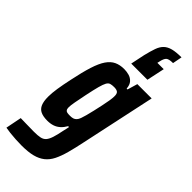

<svg xmlns="http://www.w3.org/2000/svg" viewBox="-346 -842 1091 1091"><g transform="rotate(45 200.0 -296.5)"><path d="M99 202Q76 202 51 200.5Q26 199 4 196.5Q-18 194 -33 191L-14 95Q11 96 29.5 96Q48 96 64 96.5Q80 97 93 97Q125 97 143.5 93Q162 89 173 76.5Q184 64 192 39.5Q200 15 208 -26Q211 -37 213 -47.5Q215 -58 216 -63H209Q197 -42 181.5 -28Q166 -14 146.5 -7.5Q127 -1 103 -1Q70 -1 49.5 -10.5Q29 -20 19.5 -42Q10 -64 10 -101Q10 -130 16 -169Q22 -208 33 -259Q49 -336 65 -386.5Q81 -437 100.5 -465.5Q120 -494 145.5 -506Q171 -518 205 -518Q225 -518 244.5 -512.5Q264 -507 277.5 -492Q291 -477 293 -449H300L318 -510H433L337 -62Q325 -4 313 40Q301 84 285.5 115Q270 146 246 165Q222 184 187 193Q152 202 99 202ZM175 -112Q189 -112 198.5 -115Q208 -118 215.5 -126Q223 -134 228 -148Q232 -159 238 -180.5Q244 -202 250 -229Q256 -256 262 -283Q268 -310 271.5 -332.5Q275 -355 275 -366Q276 -389 267 -397Q258 -405 237 -405Q219 -405 208 -401.5Q197 -398 189.5 -384.5Q182 -371 174 -341.5Q166 -312 155 -259Q146 -216 140.5 -185.5Q135 -155 135 -142Q135 -128 139.5 -121.5Q144 -115 152.5 -113.5Q161 -112 175 -112ZM211 -568 229 -654Q239 -695 248.5 -722Q258 -749 274.5 -765Q291 -781 318 -788Q345 -795 388 -795L377 -738Q344 -738 333 -728Q322 -718 316 -689L313 -676H364L341 -568Z"/></g></svg>

Font: Saira Condensed
Style: Bold Italic
Weight: 700
Width: 3
Italic angle: -12°
Designer: Hector Gatti with collaboration of the Omnibus-Type team
Foundry: Omnibus-Type
Version: Version 1.101